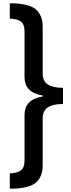

<svg xmlns="http://www.w3.org/2000/svg" viewBox="-20 -793 432 1174"><path d="M40 -773Q151 -773 196 -738Q241 -703 241 -628V-345Q241 -297 272.5 -276.5Q304 -256 365 -256V-157Q304 -157 272.5 -136.5Q241 -116 241 -68V217Q241 292 195.5 326.5Q150 361 40 361V267Q84 266 107 249.5Q130 233 130 189V-90Q130 -185 241 -203V-209Q130 -227 130 -322V-601Q130 -646 107 -662Q84 -678 40 -679Z"/></svg>

Font: Noto Sans Telugu SemiCondensed SemiBold
Style: Regular
Weight: 600
Width: 4
Designer: Jelle Bosma - Monotype Design Team
Foundry: Monotype Imaging Inc.
Version: Version 2.005; ttfautohint (v1.8.4.7-5d5b)